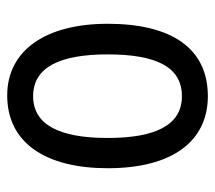

<svg xmlns="http://www.w3.org/2000/svg" viewBox="-52 -535 597 533"><g transform="rotate(90 246.5 -268.5)"><path d="M447 -269C447 -450 371 -547 247 -547C114 -547 46 -446 46 -269C46 -98 119 10 245 10C378 10 447 -99 447 -269ZM131 -269C131 -404 166 -475 247 -475C326 -475 363 -404 363 -269C363 -134 326 -62 247 -62C167 -62 131 -135 131 -269Z"/></g></svg>

Font: Noto Sans Sinhala Condensed
Style: Regular
Weight: 400
Width: 3
Designer: Jelle Bosma - Monotype Design Team
Foundry: Monotype Imaging Inc.
Version: Version 2.006